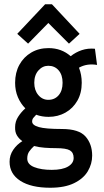

<svg xmlns="http://www.w3.org/2000/svg" viewBox="-20 -705 490 902"><path d="M208 -156Q177 -156 150 -166Q142 -158 136.5 -151Q131 -144 131 -134Q131 -117 162.5 -108Q194 -99 271 -99Q351 -99 382 -63.5Q413 -28 413 26Q413 65 392.5 99.5Q372 134 328 155.5Q284 177 216 177Q126 177 75.5 144.5Q25 112 25 55Q25 24 42 -1Q59 -26 85 -42Q69 -53 59.5 -69Q50 -85 51 -108Q51 -134 65 -156Q79 -178 99 -196Q77 -218 64 -248.5Q51 -279 51 -316Q51 -364 71 -400.5Q91 -437 126.5 -458Q162 -479 208 -479Q269 -479 312 -441Q336 -460 364.5 -469.5Q393 -479 426 -476L436 -400Q388 -408 351 -387Q364 -354 364 -316Q364 -268 343.5 -232Q323 -196 287.5 -176Q252 -156 208 -156ZM207 -236Q237 -236 255.5 -257.5Q274 -279 274 -316Q274 -353 255.5 -374.5Q237 -396 207 -396Q180 -396 160.5 -374Q141 -352 141 -316Q141 -281 160 -258.5Q179 -236 207 -236ZM108 40Q108 67 140.5 80Q173 93 223 93Q273 93 299.5 77.5Q326 62 326 37Q326 12 308.5 1.5Q291 -9 243 -9Q216 -9 189.5 -11Q163 -13 140 -19Q126 -6 117 7Q108 20 108 40ZM112 -500 61 -546 192 -685H224L354 -546L304 -500L207 -597Z"/></svg>

Font: Inconsolata SemiCondensed Bold
Style: Regular
Weight: 700
Width: 4
Monospace: yes
Designer: Raph Levien, Cyreal, Brenton Simpson
Foundry: Raph Levien, Cyreal, Google
Version: Version 3.001; ttfautohint (v1.8.2.53-6de2)